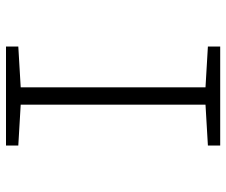

<svg xmlns="http://www.w3.org/2000/svg" viewBox="-77 -677 754 640"><g transform="rotate(90 300.0 -357.0)"><path d="M135 0V-41L271 -49V-665L135 -673V-714H465V-673L329 -665V-49L465 -41V0Z"/></g></svg>

Font: Noto Sans Mono Light
Style: Regular
Weight: 300
Designer: Monotype Design Team
Foundry: Monotype Imaging Inc.
Version: Version 2.014; ttfautohint (v1.8.4.7-5d5b)